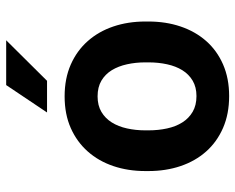

<svg xmlns="http://www.w3.org/2000/svg" viewBox="-92 -682 783 640"><g transform="rotate(-90 300.0 -361.5)"><path d="M50.3 -269Q50.3 -326.7 66.9 -375.7Q83.5 -424.8 115.5 -460.9Q147.5 -497.1 193.6 -517.6Q239.7 -538.1 299.3 -538.1Q358.9 -538.1 405.3 -517.6Q451.7 -497.1 483.6 -460.9Q515.6 -424.8 532.2 -375.7Q548.8 -326.7 548.8 -269V-258.8Q548.8 -200.7 532.2 -151.6Q515.6 -102.5 483.9 -66.4Q452.1 -30.3 405.8 -10Q359.4 10.3 300.3 10.3Q240.7 10.3 194.1 -10Q147.5 -30.3 115.5 -66.4Q83.5 -102.5 66.9 -151.6Q50.3 -200.7 50.3 -258.8ZM186 -258.8Q186 -225.6 192.4 -196.5Q198.7 -167.5 212.4 -145.8Q226.1 -124 247.8 -111.3Q269.5 -98.6 300.3 -98.6Q330.1 -98.6 351.6 -111.3Q373 -124 386.5 -145.8Q399.9 -167.5 406.2 -196.5Q412.6 -225.6 412.6 -258.8V-269Q412.6 -301.3 406.2 -330.1Q399.9 -358.9 386.5 -380.9Q373 -402.8 351.6 -415.5Q330.1 -428.2 299.3 -428.2Q269 -428.2 247.6 -415.5Q226.1 -402.8 212.4 -380.9Q198.7 -358.9 192.4 -330.1Q186 -301.3 186 -269ZM336.9 -732.9H486.3L351.1 -596.7H245.6Z"/></g></svg>

Font: TypoPRO Roboto Mono
Style: Bold
Weight: 700
Designer: Google
Version: Version 2.000986; 2015; ttfautohint (v1.3)